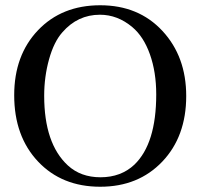

<svg xmlns="http://www.w3.org/2000/svg" viewBox="-20 -696 762 730"><path d="M688 -331Q688 -177 597 -81.5Q506 14 361 14Q215 14 124.5 -82Q34 -178 34 -334Q34 -486 124.5 -581Q215 -676 361 -676Q507 -676 597.5 -578.5Q688 -481 688 -331ZM574 -337Q574 -422 550 -489.5Q526 -557 483 -593Q427 -640 360 -640Q275 -640 217 -573Q185 -537 166.5 -470.5Q148 -404 148 -332Q148 -150 238 -67Q287 -22 362 -22Q440 -22 491 -70Q574 -150 574 -337Z"/></svg>

Font: STIX
Style: Regular
Weight: 400
Designer: MicroPress Inc., with final additions and corrections provided by Coen Hoffman, Elsevier (retired)
Version: Version 1.1.1